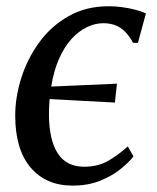

<svg xmlns="http://www.w3.org/2000/svg" viewBox="-20 -570 492 600"><path d="M206.5 10Q124 10 76 -46Q28 -102 27.5 -207.5Q27.5 -265.5 46.2 -325.5Q65 -385.5 102 -436.8Q139 -488 193.8 -519.2Q248.5 -550.5 320 -550.5Q339.5 -550.5 360.5 -547.8Q381.5 -545 401.5 -540Q421.5 -535 436 -528L411 -436H396Q383.5 -459 369.2 -472.5Q355 -486 338.5 -491.8Q322 -497.5 303 -497.5Q277 -497.5 251.2 -485Q225.5 -472.5 203.2 -448Q181 -423.5 164.5 -386.2Q148 -349 140 -299.5Q193.5 -302 243.5 -304Q293.5 -306 345.5 -308.5L339 -249.5Q290 -252 239.2 -254.8Q188.5 -257.5 135 -260.5Q134 -249 133.5 -236.5Q133 -224 133 -211Q133.5 -132.5 160.5 -90.8Q187.5 -49 243 -49Q286 -49 317.8 -67.2Q349.5 -85.5 379.5 -112.5L397 -81Q383.5 -63.5 357.2 -42Q331 -20.5 293 -5.2Q255 10 206.5 10Z"/></svg>

Font: Merriweather 60pt
Style: Italic
Weight: 400
Italic angle: -7.8°
Version: Version 2.101